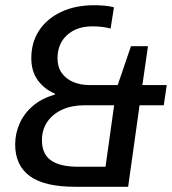

<svg xmlns="http://www.w3.org/2000/svg" viewBox="-20 -716 659 736"><path d="M268 0Q150 0 94.1 -41.1Q38.2 -82.2 38.2 -162.2Q38.2 -204.2 55.2 -242.6Q72.2 -281 106 -310Q139.8 -339 189.5 -353L190.2 -357.2Q151 -373.5 125.5 -407.6Q100 -441.8 100 -493Q100 -554 130.2 -599.5Q160.5 -645 214.8 -670.5Q269 -696 341.2 -696Q361.2 -696 380.5 -694.2Q399.8 -692.5 416.8 -688L404 -606.5Q389.5 -610.8 371.5 -612.9Q353.5 -615 333.5 -615Q274 -615 237.2 -581.6Q200.5 -548.2 200.5 -492.5Q200.5 -458.8 216.9 -436Q233.2 -413.2 260.9 -401.6Q288.5 -390 322 -390H431.2L482 -538.8H547.2L525.8 -390H619.2L607.8 -312.5H515L471.2 0ZM280.2 -76.8H384.5L417.5 -312.5H304Q255.5 -312.5 218.8 -295.9Q182 -279.2 161.4 -249.1Q140.8 -219 140.8 -178Q140.8 -126 175.2 -101.4Q209.8 -76.8 280.2 -76.8Z"/></svg>

Font: Chivo Mono Medium
Style: Italic
Weight: 500
Italic angle: -8.05°
Monospace: yes
Designer: Hector Gatti
Foundry: Omnibus-Type
Version: Version 1.008